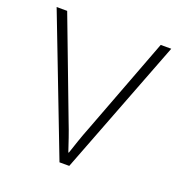

<svg xmlns="http://www.w3.org/2000/svg" viewBox="-103 -616 652 702"><g transform="rotate(20 223.0 -265.0)"><path d="M204 0 0 -530H41L183 -155Q196 -122 205 -95.5Q214 -69 222 -45H224Q232 -69 241 -95.5Q250 -122 263 -155L405 -530H446L242 0Z"/></g></svg>

Font: Noto Sans Gujarati UI ExtraLight
Style: Regular
Weight: 200
Designer: Jelle Bosma - Monotype Design Team, Universal Thirst
Foundry: Monotype Imaging Inc.
Version: Version 2.106; ttfautohint (v1.8.4.7-5d5b)